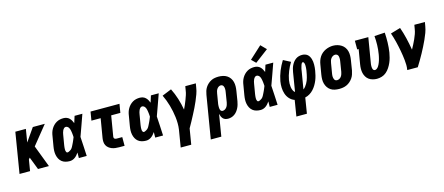

<svg xmlns="http://www.w3.org/2000/svg" viewBox="-59 -1504 5618 2429"><g transform="rotate(-15 2750.0 -290.0)"><path d="M20 0 107 -530H245L217 -359L336 -530H493L296 -286L405 0H262L198 -166L182 -146L158 0Z M677 8Q649 8 622 1Q595 -6 574.5 -22.5Q554 -39 541.5 -62.5Q529 -86 523.5 -113Q518 -140 519 -168Q520 -196 525 -225L547 -355Q550 -378 557 -401Q564 -424 576.5 -445.5Q589 -467 606.5 -485Q624 -503 645.5 -515.5Q667 -528 690.5 -533Q714 -538 738 -538Q759 -538 779 -531Q799 -524 813.5 -510Q828 -496 838 -478.5Q848 -461 855 -442Q862 -464 869 -486Q876 -508 883 -530H985Q960 -461 936 -391.5Q912 -322 886 -253Q891 -190 893.5 -126.5Q896 -63 900 0H797Q797 -18 797.5 -36Q798 -54 798 -72Q787 -56 774.5 -41.5Q762 -27 746.5 -15.5Q731 -4 713 2Q695 8 677 8ZM677 -106Q686 -106 694 -110Q702 -114 710.5 -118.5Q719 -123 726 -129Q733 -135 738.5 -142.5Q744 -150 748.5 -158.5Q753 -167 757 -175Q761 -183 765 -191Q769 -199 773 -207.5Q777 -216 780.5 -224Q784 -232 787.5 -240.5Q791 -249 794.5 -257.5Q798 -266 801 -274Q800 -286 799.5 -297Q799 -308 797.5 -319Q796 -330 794.5 -341.5Q793 -353 790.5 -363.5Q788 -374 784.5 -384.5Q781 -395 774.5 -403.5Q768 -412 758.5 -418Q749 -424 738 -424Q724 -424 713.5 -413Q703 -402 697 -389Q691 -376 687.5 -362.5Q684 -349 682 -336L660 -206Q659 -197 657.5 -187.5Q656 -178 655.5 -168.5Q655 -159 655 -149.5Q655 -140 656.5 -131.5Q658 -123 663 -114.5Q668 -106 677 -106Z M1324 0Q1300 0 1275.5 -3Q1251 -6 1229.5 -14.5Q1208 -23 1190 -37.5Q1172 -52 1161.5 -72.5Q1151 -93 1149.5 -117.5Q1148 -142 1152 -166L1194 -416H1073L1092 -530H1471L1452 -416H1332L1287 -147Q1286 -140 1288 -133Q1290 -126 1296 -121.5Q1302 -117 1309 -115.5Q1316 -114 1324 -114H1396V0Z M1677 8Q1649 8 1622 1Q1595 -6 1574.5 -22.5Q1554 -39 1541.5 -62.5Q1529 -86 1523.5 -113Q1518 -140 1519 -168Q1520 -196 1525 -225L1547 -355Q1550 -378 1557 -401Q1564 -424 1576.5 -445.5Q1589 -467 1606.5 -485Q1624 -503 1645.5 -515.5Q1667 -528 1690.5 -533Q1714 -538 1738 -538Q1759 -538 1779 -531Q1799 -524 1813.5 -510Q1828 -496 1838 -478.5Q1848 -461 1855 -442Q1862 -464 1869 -486Q1876 -508 1883 -530H1985Q1960 -461 1936 -391.5Q1912 -322 1886 -253Q1891 -190 1893.5 -126.5Q1896 -63 1900 0H1797Q1797 -18 1797.5 -36Q1798 -54 1798 -72Q1787 -56 1774.5 -41.5Q1762 -27 1746.5 -15.5Q1731 -4 1713 2Q1695 8 1677 8ZM1677 -106Q1686 -106 1694 -110Q1702 -114 1710.5 -118.5Q1719 -123 1726 -129Q1733 -135 1738.5 -142.5Q1744 -150 1748.5 -158.5Q1753 -167 1757 -175Q1761 -183 1765 -191Q1769 -199 1773 -207.5Q1777 -216 1780.5 -224Q1784 -232 1787.5 -240.5Q1791 -249 1794.5 -257.5Q1798 -266 1801 -274Q1800 -286 1799.5 -297Q1799 -308 1797.5 -319Q1796 -330 1794.5 -341.5Q1793 -353 1790.5 -363.5Q1788 -374 1784.5 -384.5Q1781 -395 1774.5 -403.5Q1768 -412 1758.5 -418Q1749 -424 1738 -424Q1724 -424 1713.5 -413Q1703 -402 1697 -389Q1691 -376 1687.5 -362.5Q1684 -349 1682 -336L1660 -206Q1659 -197 1657.5 -187.5Q1656 -178 1655.5 -168.5Q1655 -159 1655 -149.5Q1655 -140 1656.5 -131.5Q1658 -123 1663 -114.5Q1668 -106 1677 -106Z M2076 205 2113 -19Q2119 -60 2118.5 -101.5Q2118 -143 2113 -183.5Q2108 -224 2100 -263Q2092 -302 2081 -340.5Q2070 -379 2056 -416Q2042 -453 2025 -488L2148 -538Q2182 -470 2205 -397Q2228 -324 2241 -248Q2255 -276 2267 -304Q2279 -332 2290 -361Q2301 -390 2310.5 -418.5Q2320 -447 2324 -477L2333 -530H2471L2462 -477Q2456 -435 2441 -394Q2426 -353 2409 -313Q2392 -273 2372.5 -233.5Q2353 -194 2332.5 -155Q2312 -116 2291 -77Q2270 -38 2248 0L2214 205Z M2470 205 2563 -355Q2567 -379 2574.5 -403Q2582 -427 2596 -449Q2610 -471 2630 -489Q2650 -507 2673 -518.5Q2696 -530 2721 -534Q2746 -538 2770 -538Q2799 -538 2827.5 -531.5Q2856 -525 2879 -510Q2902 -495 2918 -472Q2934 -449 2941 -421.5Q2948 -394 2947.5 -364.5Q2947 -335 2942 -305L2921 -175Q2917 -154 2911 -132.5Q2905 -111 2894.5 -90Q2884 -69 2869.5 -50.5Q2855 -32 2836 -18.5Q2817 -5 2795 1.5Q2773 8 2751 8Q2732 8 2714.5 2Q2697 -4 2685 -17Q2673 -30 2666 -46.5Q2659 -63 2655 -81L2608 205ZM2710 -106Q2726 -106 2740 -114.5Q2754 -123 2763.5 -136Q2773 -149 2778 -164Q2783 -179 2786 -194L2807 -324Q2809 -335 2810 -345.5Q2811 -356 2810.5 -366.5Q2810 -377 2808 -387Q2806 -397 2801 -405.5Q2796 -414 2787 -419Q2778 -424 2768 -424Q2753 -424 2739.5 -415Q2726 -406 2717.5 -393Q2709 -380 2704.5 -365.5Q2700 -351 2698 -336L2679 -222Q2677 -213 2676 -204.5Q2675 -196 2674.5 -187Q2674 -178 2674 -169.5Q2674 -161 2674.5 -152.5Q2675 -144 2677 -136Q2679 -128 2683 -121Q2687 -114 2694.5 -110Q2702 -106 2710 -106Z M3177 8Q3149 8 3122 1Q3095 -6 3074.5 -22.5Q3054 -39 3041.5 -62.5Q3029 -86 3023.5 -113Q3018 -140 3019 -168Q3020 -196 3025 -225L3047 -355Q3050 -378 3057 -401Q3064 -424 3076.5 -445.5Q3089 -467 3106.5 -485Q3124 -503 3145.5 -515.5Q3167 -528 3190.5 -533Q3214 -538 3238 -538Q3259 -538 3279 -531Q3299 -524 3313.5 -510Q3328 -496 3338 -478.5Q3348 -461 3355 -442Q3362 -464 3369 -486Q3376 -508 3383 -530H3485Q3460 -461 3436 -391.5Q3412 -322 3386 -253Q3391 -190 3393.5 -126.5Q3396 -63 3400 0H3297Q3297 -18 3297.5 -36Q3298 -54 3298 -72Q3287 -56 3274.5 -41.5Q3262 -27 3246.5 -15.5Q3231 -4 3213 2Q3195 8 3177 8ZM3177 -106Q3186 -106 3194 -110Q3202 -114 3210.5 -118.5Q3219 -123 3226 -129Q3233 -135 3238.5 -142.5Q3244 -150 3248.5 -158.5Q3253 -167 3257 -175Q3261 -183 3265 -191Q3269 -199 3273 -207.5Q3277 -216 3280.5 -224Q3284 -232 3287.5 -240.5Q3291 -249 3294.5 -257.5Q3298 -266 3301 -274Q3300 -286 3299.5 -297Q3299 -308 3297.5 -319Q3296 -330 3294.5 -341.5Q3293 -353 3290.5 -363.5Q3288 -374 3284.5 -384.5Q3281 -395 3274.5 -403.5Q3268 -412 3258.5 -418Q3249 -424 3238 -424Q3224 -424 3213.5 -413Q3203 -402 3197 -389Q3191 -376 3187.5 -362.5Q3184 -349 3182 -336L3160 -206Q3159 -197 3157.5 -187.5Q3156 -178 3155.5 -168.5Q3155 -159 3155 -149.5Q3155 -140 3156.5 -131.5Q3158 -123 3163 -114.5Q3168 -106 3177 -106ZM3277 -583 3222 -637 3383 -785 3452 -715Z M3591 205 3625 -4Q3587 -17 3560 -46.5Q3533 -76 3520 -114.5Q3507 -153 3505.5 -195.5Q3504 -238 3511 -279Q3517 -312 3526.5 -344.5Q3536 -377 3548.5 -408Q3561 -439 3577 -470Q3593 -501 3611 -530L3705 -481Q3689 -456 3676 -429.5Q3663 -403 3652 -376Q3641 -349 3633 -321.5Q3625 -294 3620 -266Q3616 -243 3615.5 -220Q3615 -197 3618 -175Q3621 -153 3629.5 -132.5Q3638 -112 3655 -99L3696 -350Q3700 -371 3705.5 -392Q3711 -413 3721 -433.5Q3731 -454 3745 -472.5Q3759 -491 3777.5 -504.5Q3796 -518 3817.5 -524Q3839 -530 3861 -530Q3880 -530 3898.5 -524.5Q3917 -519 3931 -507.5Q3945 -496 3954 -480Q3963 -464 3968.5 -446.5Q3974 -429 3976 -410Q3978 -391 3978 -371.5Q3978 -352 3976 -332.5Q3974 -313 3971 -294Q3966 -264 3958.5 -233.5Q3951 -203 3939.5 -174Q3928 -145 3911 -116.5Q3894 -88 3872 -64Q3850 -40 3822 -23Q3794 -6 3762 1L3729 205ZM3766 -103Q3783 -115 3795 -131Q3807 -147 3817 -164Q3827 -181 3834 -199Q3841 -217 3846 -235.5Q3851 -254 3855 -272.5Q3859 -291 3862 -310Q3864 -319 3865 -327.5Q3866 -336 3867 -345Q3868 -354 3868.5 -363Q3869 -372 3869 -380.5Q3869 -389 3868.5 -398Q3868 -407 3866 -415Q3864 -423 3859 -430.5Q3854 -438 3846 -438Q3838 -438 3833.5 -431Q3829 -424 3826 -417.5Q3823 -411 3821 -404Q3819 -397 3817 -390Q3815 -383 3813 -376.5Q3811 -370 3809.5 -363Q3808 -356 3807 -349Q3806 -342 3805 -335Z M4206 8Q4177 8 4148 2Q4119 -4 4096 -19.5Q4073 -35 4057.5 -58Q4042 -81 4034.5 -108.5Q4027 -136 4027.5 -165.5Q4028 -195 4033 -225L4055 -355Q4059 -380 4067.5 -404Q4076 -428 4090.5 -450.5Q4105 -473 4126 -490.5Q4147 -508 4171 -519Q4195 -530 4220 -535.5Q4245 -541 4270 -541Q4300 -541 4327.5 -533Q4355 -525 4378.5 -510Q4402 -495 4418 -472Q4434 -449 4441 -421.5Q4448 -394 4447.5 -364.5Q4447 -335 4442 -305L4421 -175Q4416 -151 4408 -126.5Q4400 -102 4385 -80Q4370 -58 4349.5 -40Q4329 -22 4305 -11Q4281 0 4256 4Q4231 8 4206 8ZM4209 -106Q4224 -106 4239 -114Q4254 -122 4263.5 -135.5Q4273 -149 4278 -164Q4283 -179 4286 -194L4307 -324Q4309 -335 4310 -346Q4311 -357 4310.5 -367.5Q4310 -378 4308 -388Q4306 -398 4300.5 -406.5Q4295 -415 4285.5 -419.5Q4276 -424 4265 -424Q4250 -424 4235.5 -415.5Q4221 -407 4211.5 -394Q4202 -381 4197 -366Q4192 -351 4190 -336L4168 -206Q4166 -195 4165 -184.5Q4164 -174 4164.5 -163.5Q4165 -153 4167.5 -143Q4170 -133 4175 -124Q4180 -115 4189 -110.5Q4198 -106 4209 -106Z M4701 8Q4673 8 4645.5 0.5Q4618 -7 4596.5 -22.5Q4575 -38 4561 -61.5Q4547 -85 4541 -111.5Q4535 -138 4535.5 -167Q4536 -196 4541 -225L4573 -416H4554V-530H4730L4676 -206Q4674 -196 4673 -186Q4672 -176 4672 -166Q4672 -156 4673 -146Q4674 -136 4677 -127.5Q4680 -119 4687 -112.5Q4694 -106 4705 -106Q4718 -106 4729.5 -115Q4741 -124 4749 -135Q4757 -146 4763 -158.5Q4769 -171 4774 -183.5Q4779 -196 4783 -209Q4787 -222 4790 -234.5Q4793 -247 4796 -260Q4799 -273 4801 -286Q4811 -346 4812.5 -405Q4814 -464 4809 -523L4946 -531Q4950 -466 4948.5 -401.5Q4947 -337 4937 -272Q4931 -239 4923 -208Q4915 -177 4901.5 -146Q4888 -115 4869 -86Q4850 -57 4824 -34.5Q4798 -12 4765.5 -2Q4733 8 4701 8Z M5098 0Q5104 -33 5103.5 -65.5Q5103 -98 5099.5 -130Q5096 -162 5091.5 -193.5Q5087 -225 5081 -256.5Q5075 -288 5068.5 -318.5Q5062 -349 5054.5 -379.5Q5047 -410 5038 -440.5Q5029 -471 5019 -500L5148 -538Q5174 -465 5192 -388.5Q5210 -312 5223 -234Q5239 -263 5254.5 -293Q5270 -323 5283.5 -353Q5297 -383 5308 -414Q5319 -445 5324 -477L5333 -530H5471L5462 -477Q5455 -435 5440 -394Q5425 -353 5406.5 -313Q5388 -273 5368 -233Q5348 -193 5326.5 -154Q5305 -115 5282.5 -76.5Q5260 -38 5236 0Z"/></g></svg>

Font: Iosevka Slab Heavy Oblique
Style: Regular
Weight: 900
Italic angle: -9°
Monospace: yes
Designer: Belleve Invis
Foundry: Belleve Invis
Version: Version 11.1.1; ttfautohint (v1.8.3)